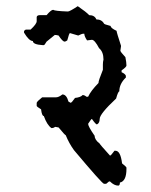

<svg xmlns="http://www.w3.org/2000/svg" viewBox="-20 -490 484 616"><path d="M229.5 -470.2Q257.3 -451.2 266.1 -441.4Q283.7 -441.4 289.1 -427.7Q306.2 -427.7 313.5 -414.6Q313.5 -412.1 335 -406.7Q335 -399.9 354 -391.1Q354 -386.7 368.2 -343.3V-341.3L366.2 -327.6Q366.2 -323.7 382.3 -306.6Q385.7 -289.6 385.7 -279.8Q385.7 -274.9 370.1 -264.2V-258.3Q381.3 -253.4 383.8 -247.1V-241.2Q362.8 -221.2 362.8 -196.8Q358.9 -196.8 352.5 -173.8Q299.8 -124.5 299.8 -108.4Q299.8 -95.2 291 -90.8Q287.1 -90.8 274.9 -108.4Q272.5 -108.4 262.7 -92.8Q262.7 -84.5 283.7 -54.2Q283.7 -41.5 299.8 -29.3Q299.8 -27.3 333 9.3Q335.9 9.3 347.2 -6.3H350.6Q366.7 -6.3 371.6 34.2Q385.7 45.4 385.7 47.9V51.8Q385.7 91.3 364.7 95.7Q364.7 105.5 359.4 105.5Q346.2 105.5 333 92.3H329.6L320.8 99.6H313.5Q307.1 98.6 217.3 -8.3Q201.7 -29.8 190.9 -56.2Q188.5 -56.2 168 -81.1L157.2 -83Q151.4 -79.1 147 -79.1H145Q130.9 -88.9 120.6 -117.7Q114.3 -117.7 111.8 -139.2Q97.7 -147.9 97.7 -150.4V-160.2Q99.1 -165 115.2 -177.7H159.2Q168.5 -177.7 180.2 -187Q193.4 -187 199.7 -164.1L206.5 -160.2Q210 -160.2 220.7 -175.8Q238.8 -177.7 245.1 -185.1Q251 -185.1 257.3 -179.7H262.7Q271.5 -198.7 295.9 -223.6Q295.9 -231.4 310.1 -266.1V-283.2Q310.1 -291.5 312 -298.8Q312 -323.7 297.9 -335.4Q283.7 -362.3 274.9 -362.3L259.3 -360.4Q250.5 -373.5 250.5 -381.8H247.1Q242.7 -381.8 231 -376L204.6 -383.8Q201.7 -383.8 195.8 -360.4Q190.4 -356.4 187 -356.4Q180.7 -356.9 168 -376Q161.1 -377.9 155.8 -377.9L129.4 -356.4Q123 -345.2 120.6 -345.2H116.7Q85.4 -347.2 85.4 -358.4Q73.2 -358.4 57.1 -385.3V-389.2Q57.1 -392.1 62.5 -395H78.1Q97.7 -413.1 97.7 -421.9V-435.5Q99.1 -441.4 107.9 -441.4H129.4Q144 -458.5 150.4 -458.5Q155.8 -454.6 197.8 -453.1Q203.6 -453.1 229.5 -470.2Z"/></svg>

Font: Truetypewriter PolyglOTT
Style: Regular
Weight: 400
Designer: Sergey Beatoff a.k.a. Sam_T
Version: Version 3.76